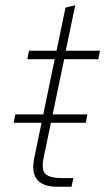

<svg xmlns="http://www.w3.org/2000/svg" viewBox="-20 -710 400 730"><path d="M32 -243 38 -275H312L306 -243ZM197 0Q144 0 121.5 -26.5Q99 -53 110 -108L188 -485H84L90 -517H195L229 -681L266 -690L230 -517H360L354 -485H224L146 -111Q136 -62 154 -47.5Q172 -33 212 -33H259L252 0Z"/></svg>

Font: Mona Sans ExtraLight
Style: Italic
Weight: 200
Italic angle: -11.6951°
Designer: Deni Anggara
Foundry: GitHub
Version: Version 2.000